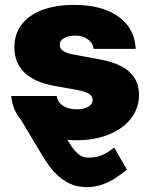

<svg xmlns="http://www.w3.org/2000/svg" viewBox="-20 -557 610 776"><path d="M284.2 -413.1Q256.8 -413.1 239 -403.1Q221.2 -393.1 221.7 -376Q220.2 -347.2 275.4 -336.9L380.9 -317.4Q462.4 -302.7 502 -267.6Q541.5 -232.4 542 -173.8Q541.5 -118.7 508.8 -77.1Q476.1 -35.6 418.9 -12.9Q361.8 9.8 289.1 9.8Q270 9.8 252.4 8.3Q270.5 38.6 284.4 54Q298.3 69.3 310.5 74.7Q322.8 80.1 338.9 80.1Q370.6 80.1 394.8 68.8Q418.9 57.6 441.4 39.1L493.2 128.9Q464.4 150.9 443.6 164.6Q422.9 178.2 393.8 188.7Q364.7 199.2 331.1 199.2Q284.2 199.2 248.5 178Q212.9 156.7 188.5 126Q164.1 95.2 139.6 52.7L65.4 -71.8Q31.2 -111.3 25.4 -168.9H209Q213.4 -143.6 234.9 -129.4Q256.3 -115.2 290 -115.2Q318.4 -115.2 336.2 -125.2Q354 -135.3 354.5 -152.3Q354 -168.5 339.1 -178Q324.2 -187.5 292 -193.4L199.2 -210Q119.1 -224.6 78.6 -263.9Q38.1 -303.2 38.1 -365.2Q38.1 -419.4 67.4 -458Q96.7 -496.6 151.1 -516.8Q205.6 -537.1 280.3 -537.1Q355 -537.1 409.9 -515.9Q464.8 -494.6 495.4 -454.6Q525.9 -414.6 528.3 -359.4H358.4Q355.5 -383.8 334.7 -398.4Q314 -413.1 284.2 -413.1Z"/></svg>

Font: Pretendard Std Black
Style: Regular
Weight: 900
Designer: Base glyphs from Inter by Rasmus Andersson; Hangeul glyphs from Noto Sans CJK(Source Han Sans) by Jang Soo-young and Kan
Foundry: Kil Hyung-jin
Version: Version 1.309